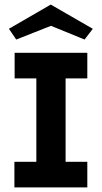

<svg xmlns="http://www.w3.org/2000/svg" viewBox="-20 -820 445 840"><path d="M44 -589H362V-477H267V-112H362V0H43V-112H139V-477H44ZM202 -800 386 -694 350 -647 203 -707 51 -647 19 -694Z"/></svg>

Font: Podkova ExtraBold
Style: Regular
Weight: 800
Designer: Ilya Yudin
Foundry: Cyreal (www.cyreal.org)
Version: Version 2.103